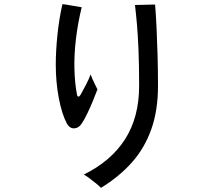

<svg xmlns="http://www.w3.org/2000/svg" viewBox="-20 -837 1040 926"><path d="M467 69Q459 60 442.5 47Q426 34 409.5 21.5Q393 9 384 5Q516 -60 583.5 -166Q651 -272 651 -423Q651 -525 648 -596.5Q645 -668 640.5 -719.5Q636 -771 631 -813Q640 -813 659 -813.5Q678 -814 697.5 -814.5Q717 -815 728 -815Q732 -767 735 -703.5Q738 -640 740 -568.5Q742 -497 742 -423Q742 -304 709.5 -213Q677 -122 616 -53.5Q555 15 467 69ZM374 -241Q360 -219 338 -218Q316 -217 302 -242Q278 -288 263.5 -364.5Q249 -441 249 -525Q249 -591 257 -668.5Q265 -746 281 -817Q301 -815 329.5 -809.5Q358 -804 374 -802Q355 -724 346 -647Q337 -570 339 -502Q341 -434 351 -382Q353 -371 358.5 -371Q364 -371 371 -384Q380 -400 395 -429Q410 -458 417 -478Q420 -469 426.5 -454.5Q433 -440 440 -426Q447 -412 450 -406Q442 -384 429 -352.5Q416 -321 401.5 -290.5Q387 -260 374 -241Z"/></svg>

Font: Zen Kaku Gothic Antique Medium
Style: Regular
Weight: 500
Designer: Yoshimichi Ohira
Foundry: Positype
Version: Version 1.002